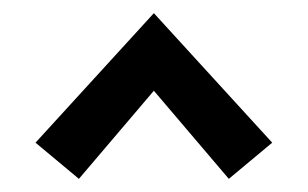

<svg xmlns="http://www.w3.org/2000/svg" viewBox="-20 -686 468 292"><path d="M100 -414 34 -469 214 -666 394 -469 328 -414 214 -548Z"/></svg>

Font: Ysabeau Office SemiBold
Style: Regular
Weight: 600
Designer: Christian Thalmann (Catharsis Fonts)
Version: Version 2.001;gftools[0.9.30]; featfreeze: tnum,lnum,ss02